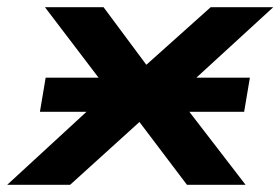

<svg xmlns="http://www.w3.org/2000/svg" viewBox="-50 -514 780 534"><path d="M-30 0 285 -290V-218L75 -494H238L371 -315H336L536 -494H710L410 -219L412 -287L633 0H470L324 -193H358L145 0ZM61 -203 77 -298H645L629 -203Z"/></svg>

Font: Nunito Sans 10pt Expanded
Style: Bold Italic
Weight: 700
Width: 7
Italic angle: -9°
Designer: Vernon Adams
Foundry: Vernon Adams
Version: Version 3.101;gftools[0.9.27]